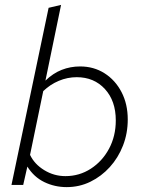

<svg xmlns="http://www.w3.org/2000/svg" viewBox="-20 -757 595 786"><path d="M253 9Q204 9 161.5 -11.5Q119 -32 92 -75L75 0H27L179 -725L230 -737L166 -427Q197 -457 232.5 -471Q268 -485 308 -485Q364 -485 408 -457Q452 -429 477.5 -380Q503 -331 503 -268Q503 -211 483.5 -161Q464 -111 429.5 -73Q395 -35 350 -13Q305 9 253 9ZM248 -36Q305 -36 352 -66.5Q399 -97 426.5 -148.5Q454 -200 454 -264Q454 -344 409.5 -392.5Q365 -441 294 -441Q256 -441 220.5 -426Q185 -411 157 -384L103 -123Q121 -85 161 -60.5Q201 -36 248 -36Z"/></svg>

Font: Red Hat Text VF
Style: Italic
Weight: 300
Italic angle: -12°
Designer: Pentagram, MCKL
Foundry: Pentagram, MCKL
Version: Version 1.023